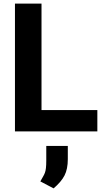

<svg xmlns="http://www.w3.org/2000/svg" viewBox="-20 -731 582 1068"><path d="M521.5 0H164.8V-118.9H521.5ZM210.9 0H63.2V-710.9H210.9ZM357.2 154.2Q357.2 209.5 338.9 245.1Q320.6 280.7 278.1 316.8L204.4 278.1Q213.5 261.4 219.8 250.8Q226.1 240.1 229.9 229.7Q233.7 219.3 235.5 203.7Q237.4 188 237.4 161.5V80.7H357.2Z"/></svg>

Font: Heebo
Style: Regular
Weight: 400
Designer: Oded Ezer
Foundry: Ezer Type House
Version: Version 3.100